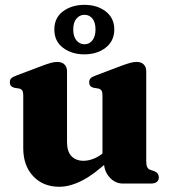

<svg xmlns="http://www.w3.org/2000/svg" viewBox="-20 -738 690 772"><path d="M398 -86V-102.5L392 -103.5V-354Q392 -368 388 -374Q384 -380 375.5 -382L357 -385Q347 -387.5 342.8 -393Q338.5 -398.5 338.5 -407Q338.5 -417 344 -423Q349.5 -429 365 -434.5L468 -473.5Q490 -481.5 503.5 -485.2Q517 -489 529.5 -489Q548.5 -489 558.2 -478.5Q568 -468 568 -451.5V-91.5Q568 -74 571.8 -66.2Q575.5 -58.5 583.5 -55.5L598.5 -50.5Q609 -46.5 613.8 -40Q618.5 -33.5 618.5 -25Q618.5 -13.5 610.8 -6.8Q603 0 586 0H474Q443 0 420.5 -25Q398 -50 398 -86ZM73.5 -142V-354Q73.5 -368 69.5 -374Q65.5 -380 57 -382L38 -385Q28.5 -387.5 24 -393Q19.5 -398.5 19.5 -407Q19.5 -417 25.2 -423Q31 -429 46.5 -434.5L149.5 -473.5Q172.5 -482 185.8 -485.5Q199 -489 209.5 -489Q229.5 -489 239.5 -478.5Q249.5 -468 249.5 -451.5V-167Q249.5 -129 267.2 -110.2Q285 -91.5 316 -91.5Q335.5 -91.5 357 -100Q378.5 -108.5 398.5 -126L417.5 -142.5L443.5 -115L426 -99.5Q359.5 -37 310.2 -12Q261 13 218.5 13Q153.5 13 113.5 -29.5Q73.5 -72 73.5 -142ZM319 -519.5Q268.5 -519.5 233.5 -545.8Q198.5 -572 198.5 -619.5Q198.5 -666.5 233.5 -692.5Q268.5 -718.5 319 -718.5Q371 -718.5 405.2 -692Q439.5 -665.5 439.5 -619.5Q439.5 -573.5 405.2 -546.5Q371 -519.5 319 -519.5ZM319.5 -678.5Q300.5 -678.5 287.5 -663.2Q274.5 -648 274.5 -619.5Q274.5 -591 287.5 -575.5Q300.5 -560 319.5 -560Q339.5 -560 351.8 -576Q364 -592 364 -619.5Q364 -648 351.8 -663.2Q339.5 -678.5 319.5 -678.5Z"/></svg>

Font: Fraunces
Style: Bold
Weight: 700
Version: Version 1.000;[b76b70a41]